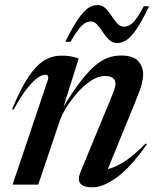

<svg xmlns="http://www.w3.org/2000/svg" viewBox="-20 -748 634 778"><path d="M35 -303.5 29 -306Q63.5 -388.5 94.8 -435.8Q126 -483 158.8 -502.8Q191.5 -522.5 230 -522.5Q251.5 -522.5 266.2 -519.8Q281 -517 299 -511L237.5 -316Q278 -382 310 -422.8Q342 -463.5 369 -485.2Q396 -507 420.5 -515Q445 -523 470.5 -523Q519 -523 539.5 -500.8Q560 -478.5 560 -447.5Q560 -430 554.5 -408.2Q549 -386.5 529.5 -338.5L417 -63Q443 -68 480.8 -91.2Q518.5 -114.5 570.5 -167L575 -163Q509 -69.5 453.5 -29.2Q398 11 355.5 11Q280.5 11 306 -50.5L422.5 -332.5Q437.5 -369 442.8 -384.2Q448 -399.5 448 -408Q448 -440 405.5 -440Q377.5 -440 348.8 -421Q320 -402 294.5 -373.2Q269 -344.5 250 -314.2Q231 -284 223 -261L135 0H31L173 -421.5Q176.5 -431 174.8 -438.2Q173 -445.5 164 -445.5Q152.5 -445.5 134.8 -434.2Q117 -423 92 -392.2Q67 -361.5 35 -303.5ZM584 -722.5Q554 -659.5 531.5 -627.5Q509 -595.5 490.8 -584.5Q472.5 -573.5 455 -573.5Q436 -573.5 422.2 -586.8Q408.5 -600 397 -617.2Q385.5 -634.5 374 -647.8Q362.5 -661 347.5 -661Q329 -661 311.5 -644.2Q294 -627.5 265.5 -578.5H244.5Q275.5 -641 298 -673Q320.5 -705 338.5 -716.2Q356.5 -727.5 375 -727.5Q394.5 -727.5 407.8 -714.2Q421 -701 432 -683.8Q443 -666.5 455 -653.2Q467 -640 483 -640Q502 -640 519.2 -656.8Q536.5 -673.5 562.5 -722.5Z"/></svg>

Font: Newsreader Display Medium
Style: Italic
Weight: 500
Italic angle: -17°
Designer: Hugues Gentile
Foundry: Production Type
Version: Version 1.001